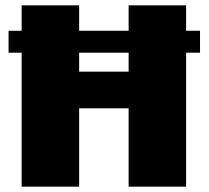

<svg xmlns="http://www.w3.org/2000/svg" viewBox="-20 -663 781 718"><path d="M728 -466H676V35H461V-258H276V35H61V-466H12V-548H61V-643H276V-548H461V-643H676V-548H728ZM461 -466H276V-395H461Z"/></svg>

Font: Lalezar
Style: Regular
Weight: 400
Designer: Borna Izadpanah
Foundry: Borna Izadpanah
Version: Version 1.003;November 28, 2018;FontCreator 11.5.0.2421 64-b